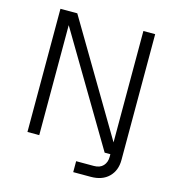

<svg xmlns="http://www.w3.org/2000/svg" viewBox="-123 -815 979 1069"><g transform="rotate(15 366.0 -280.0)"><path d="M93 0V-710H190L571 -68V-710H639V15Q639 76 601.5 113Q564 150 498 150H397V87H499Q534 87 552.5 67Q571 47 571 15V0H538L161 -634V0Z"/></g></svg>

Font: Geist Light
Style: Regular
Weight: 400
Designer: Basement.studio, Andrés Briganti, Mateo Zaragoza
Foundry: Basement.studio, Vercel, Andrés Briganti, Guido Ferreyra, Mateo Zaragoza
Version: Version 1.401